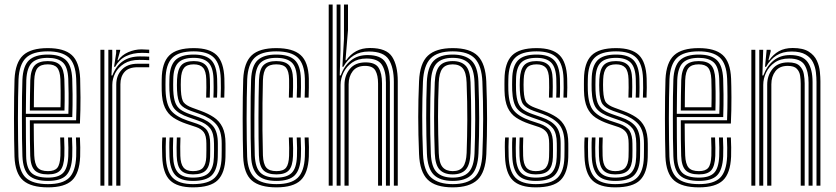

<svg xmlns="http://www.w3.org/2000/svg" viewBox="-20 -820 3692 848"><path d="M192 7.5Q117.2 7.5 82.1 -23.1Q47 -53.8 44 -127.8Q43 -160.2 42.4 -204.4Q41.8 -248.5 41.8 -296.8Q41.8 -345 42.4 -390.4Q43 -435.8 44.2 -470.5Q47.8 -544 82.1 -575.8Q116.5 -607.5 191 -607.5Q262.8 -607.5 296.8 -577.1Q330.8 -546.8 334 -473.2Q335.2 -443.2 335.5 -389.4Q335.8 -335.5 333 -274.5H129Q129.2 -195.8 131.2 -134Q132.8 -96 146 -80.1Q159.2 -64.2 192 -64.2Q221.2 -64.2 233.1 -78.8Q245 -93.2 246.8 -132Q248 -162.8 245.8 -212.8H263.2Q265.5 -162.5 264.2 -131.2Q262.2 -85.5 246.1 -67.6Q230 -49.8 192 -49.8Q150.5 -49.8 132.8 -68.4Q115 -87 113.5 -132.2Q112.5 -161.2 112.1 -205.5Q111.8 -249.8 111.8 -288.8H316.2Q318.2 -343.8 318 -393.6Q317.8 -443.5 316.5 -472.8Q313.5 -540.2 283 -566.8Q252.5 -593.2 191 -593.2Q124.2 -593.2 94.5 -564.1Q64.8 -535 61.8 -469.5Q60.5 -434 59.9 -388.9Q59.2 -343.8 59.2 -296.1Q59.2 -248.5 59.9 -205Q60.5 -161.5 61.5 -129.2Q64.2 -62.5 94.6 -34.6Q125 -6.8 192 -6.8Q256.8 -6.8 285.1 -34.5Q313.5 -62.2 316.5 -128.8Q317.2 -145.2 316.9 -167.6Q316.5 -190 315.5 -212.8H333Q334 -192.2 334.4 -169.4Q334.8 -146.5 334 -128Q330.8 -54.5 298.1 -23.5Q265.5 7.5 192 7.5ZM192 -21Q133.8 -21 107.6 -45.5Q81.5 -70 79 -130Q77.8 -163.8 77.2 -208.5Q76.8 -253.2 76.8 -301Q76.8 -348.8 77.2 -392.5Q77.8 -436.2 79 -468.2Q81.8 -529 108.2 -554Q134.8 -579 191 -579Q244 -579 270.1 -555.6Q296.2 -532.2 299 -472.2Q300 -448.2 300.5 -403.1Q301 -358 299.2 -303H94.2Q94.2 -253 94.5 -214.1Q94.8 -175.2 95.5 -131.2Q96.2 -79.5 117.9 -57.5Q139.5 -35.5 192 -35.5Q237.5 -35.5 258.2 -55.8Q279 -76 281.5 -129.8Q283 -163 280.5 -212.8H298Q299.2 -190 299.5 -168.4Q299.8 -146.8 299 -129.2Q296.2 -69.8 272.1 -45.4Q248 -21 192 -21ZM94.2 -317.5H282Q283.5 -365.5 283 -407.4Q282.5 -449.2 281.5 -471.8Q279.2 -524.8 257.1 -544.6Q235 -564.5 191 -564.5Q143.5 -564.5 121.1 -542.9Q98.8 -521.2 96.2 -467.2Q95.5 -443.8 95 -402.1Q94.5 -360.5 94.2 -317.5ZM111.8 -331.8Q112 -361.8 112.4 -397.6Q112.8 -433.5 113.8 -466.2Q115.8 -512.5 133.6 -531.4Q151.5 -550.2 191 -550.2Q229 -550.2 245.6 -532.1Q262.2 -514 264.2 -470.2Q265 -452.8 265.5 -415.4Q266 -378 264.8 -331.8ZM129.5 -346.2H247.2Q248.2 -386 247.8 -420.4Q247.2 -454.8 246.8 -469.8Q245 -506.8 232.2 -521.2Q219.5 -535.8 191 -535.8Q160 -535.8 146.4 -520.1Q132.8 -504.5 131.2 -465.5Q130.5 -439.5 130 -410.2Q129.5 -381 129.5 -346.2Z M483.8 -525 493 -585.5V-600H510.8V-595.8L498.8 -553.8H502Q517.5 -576.8 546.1 -589.4Q574.8 -602 605.2 -602Q618.5 -602 639 -600.5V-585.2Q623.2 -586.5 606.5 -586.5Q567 -586.5 537 -572.1Q507 -557.8 488.5 -525ZM458.5 0V-600H475.8L476 -558L472.2 -486.8H476.5Q508.2 -570.8 598 -570.8Q609 -570.8 620.8 -570.5Q632.5 -570.2 639 -569.8V-554.2Q631.8 -554.8 619.2 -555.1Q606.8 -555.5 595 -555.5Q554.8 -555.5 528.4 -539Q502 -522.5 489 -497.1Q476 -471.8 476 -445V0ZM423.5 0V-600H441V0ZM493.5 0V-446.5Q493.5 -486.8 518.2 -512.6Q543 -538.5 587.8 -538.5H639V-523Q627.2 -523 613.6 -523Q600 -523 587.8 -523Q548.2 -523 530 -502.2Q511.8 -481.5 511.8 -447.8V0Z M832.2 -49.8Q796.2 -49.8 779.1 -68.1Q762 -86.5 760.5 -131Q760 -148 759.9 -169.4Q759.8 -190.8 761 -212.8H777Q776 -194 776 -172.5Q776 -151 776.5 -132Q777.5 -95.8 790.6 -80Q803.8 -64.2 832.2 -64.2Q864.2 -64.2 877 -79.6Q889.8 -95 891 -126.5Q891.8 -142.5 891.6 -155.9Q891.5 -169.2 891.5 -185.8Q891.5 -221 879.9 -236.2Q868.2 -251.5 846 -259L803.2 -273.2Q769.8 -284.5 745.6 -300.5Q721.5 -316.5 708.4 -344.6Q695.2 -372.8 694.2 -420.2Q693.8 -436.5 694 -448.5Q694.2 -460.5 694.2 -470Q695 -542.8 727.5 -575.1Q760 -607.5 835.8 -607.5Q905.5 -607.5 937 -576.5Q968.5 -545.5 971 -473.8Q971.8 -455.8 971.6 -432.9Q971.5 -410 970.5 -388.8H954.5Q955.5 -408.2 955.6 -431.1Q955.8 -454 955 -472.8Q952.8 -537.2 925 -565.2Q897.2 -593.2 835.8 -593.2Q769 -593.2 740.5 -564.2Q712 -535.2 711.2 -470Q711 -456.5 710.9 -446Q710.8 -435.5 711.2 -420.2Q713.5 -357.5 736.1 -330.9Q758.8 -304.2 808.2 -287.5L850.2 -273.5Q883.2 -262 895.8 -242.1Q908.2 -222.2 908.2 -185.8Q908.2 -171.5 908.4 -157.4Q908.5 -143.2 908 -126.2Q906.8 -86.8 889.8 -68.2Q872.8 -49.8 832.2 -49.8ZM832.2 -21Q777.5 -21 754 -46.9Q730.5 -72.8 728.5 -129.5Q728 -148.5 727.8 -169.1Q727.5 -189.8 729 -212.8H745Q743.8 -189.5 743.9 -167.8Q744 -146 744.5 -130Q746.2 -79.5 766.6 -57.5Q787 -35.5 832.2 -35.5Q882.8 -35.5 903.1 -57.6Q923.5 -79.8 924.8 -126.2Q925.5 -142.8 925.4 -156Q925.2 -169.2 925.2 -185.8Q925.2 -231 908.1 -253.1Q891 -275.2 854.5 -287.5L813.5 -301.8Q768 -317.2 749.2 -340.9Q730.5 -364.5 728.2 -420.5Q727.5 -435.5 727.8 -446.2Q728 -457 728.2 -469.8Q729 -527.2 753.4 -553.1Q777.8 -579 835.8 -579Q889.2 -579 913.1 -554.2Q937 -529.5 939 -472.2Q939.5 -455.2 939.6 -435Q939.8 -414.8 938.5 -388.8H922.5Q923.8 -415.5 923.6 -435.5Q923.5 -455.5 923 -472.2Q921.2 -523 900.1 -543.8Q879 -564.5 835.8 -564.5Q787.2 -564.5 766.5 -542.1Q745.8 -519.8 745.2 -469.8Q745 -456.2 744.8 -445.9Q744.5 -435.5 745.2 -420.5Q746.8 -385.8 754.4 -366.2Q762 -346.8 777.5 -335.8Q793 -324.8 818.2 -316L858.8 -301.8Q901.5 -287 921.9 -261.9Q942.2 -236.8 942.2 -185.8Q942.2 -169.2 942.2 -155.6Q942.2 -142 941.8 -126Q940.2 -71.5 915.8 -46.2Q891.2 -21 832.2 -21ZM832.2 7.5Q762.5 7.5 730.8 -23.8Q699 -55 696.5 -128Q695.8 -148.5 695.6 -170.8Q695.5 -193 697 -212.8H713Q711.8 -194.2 711.8 -171.1Q711.8 -148 712.5 -128.8Q714.8 -63.5 742.6 -35.1Q770.5 -6.8 832.2 -6.8Q899.8 -6.8 928.5 -35Q957.2 -63.2 958.8 -126Q959.2 -142 959.2 -155.6Q959.2 -169.2 959.2 -185.8Q959.2 -242.8 934.9 -271Q910.5 -299.2 863 -316.2L823.2 -330.2Q788.5 -342.8 776.4 -359.8Q764.2 -376.8 762 -420.5Q760.8 -442.5 762 -469.8Q764.2 -512.8 780.6 -531.5Q797 -550.2 835.8 -550.2Q871 -550.2 888.4 -532.5Q905.8 -514.8 907 -470.5Q907.5 -457.5 907.5 -435.8Q907.5 -414 906.5 -388.8H890.5Q891.5 -413 891.5 -433.5Q891.5 -454 891 -469.8Q890 -505.8 876.9 -520.8Q863.8 -535.8 835.8 -535.8Q806 -535.8 793.2 -520.4Q780.5 -505 779 -469.8Q778.5 -456.2 778.4 -445.6Q778.2 -435 779 -420.5Q781 -380 792 -366.9Q803 -353.8 828.2 -344.5L867.2 -330.2Q899.5 -318.5 924.1 -302.2Q948.8 -286 962.4 -258.4Q976 -230.8 976 -185.8Q976 -169 976.1 -155.5Q976.2 -142 975.8 -125.8Q974 -56.8 942 -24.6Q910 7.5 832.2 7.5Z M1201 7.5Q1127.2 7.5 1092.1 -23Q1057 -53.5 1054 -127.8Q1053 -160.2 1052.4 -204.4Q1051.8 -248.5 1051.8 -296.8Q1051.8 -345 1052.4 -390.4Q1053 -435.8 1054.2 -470.5Q1057.8 -544 1091.8 -575.8Q1125.8 -607.5 1200 -607.5Q1273.2 -607.5 1307.5 -577.1Q1341.8 -546.8 1344 -473.8Q1344.2 -456 1344.1 -432.9Q1344 -409.8 1343 -388.8H1325.5Q1327.5 -430.8 1326.5 -473Q1324.5 -537.5 1295.2 -565.4Q1266 -593.2 1200 -593.2Q1133.8 -593.2 1104.2 -564.4Q1074.8 -535.5 1071.8 -469.5Q1070.5 -434 1069.9 -388.9Q1069.2 -343.8 1069.2 -296.2Q1069.2 -248.8 1069.9 -205.2Q1070.5 -161.8 1071.5 -129.2Q1074 -64 1104.5 -35.4Q1135 -6.8 1201 -6.8Q1266 -6.8 1294.9 -34.8Q1323.8 -62.8 1326.5 -128.5Q1327.2 -147 1327.1 -166.1Q1327 -185.2 1325.5 -212.8H1343Q1344.2 -190 1344.5 -170.5Q1344.8 -151 1344 -128Q1341 -55.5 1308.1 -24Q1275.2 7.5 1201 7.5ZM1201 -21Q1143.8 -21 1117.4 -47.1Q1091 -73.2 1089 -130Q1087.8 -164 1087.2 -208.6Q1086.8 -253.2 1086.8 -301Q1086.8 -348.8 1087.2 -392.6Q1087.8 -436.5 1089 -468.5Q1091.8 -530.2 1118.4 -554.6Q1145 -579 1200 -579Q1256 -579 1281.6 -554.9Q1307.2 -530.8 1309 -472.5Q1309.5 -455.2 1309.4 -433.8Q1309.2 -412.2 1308 -388.8H1290.5Q1291.8 -413 1291.9 -434.8Q1292 -456.5 1291.5 -472Q1290.2 -524.2 1268.1 -544.4Q1246 -564.5 1200 -564.5Q1154.5 -564.5 1131.6 -543.8Q1108.8 -523 1106.2 -467.2Q1105.5 -442.5 1104.8 -401.8Q1104 -361 1103.6 -313.1Q1103.2 -265.2 1103.6 -218.2Q1104 -171.2 1105.2 -133.8Q1107.8 -78.5 1130.4 -57Q1153 -35.5 1201 -35.5Q1246.8 -35.5 1268.1 -56.1Q1289.5 -76.8 1291.5 -129.2Q1292.2 -146.5 1292.1 -165.4Q1292 -184.2 1290.5 -212.8H1308Q1309.5 -182.8 1309.6 -164.6Q1309.8 -146.5 1309 -129Q1306.2 -70.5 1281.9 -45.8Q1257.5 -21 1201 -21ZM1201 -49.8Q1161.5 -49.8 1143.2 -68.2Q1125 -86.8 1123.5 -134.2Q1122.5 -167 1122 -210Q1121.5 -253 1121.6 -299.2Q1121.8 -345.5 1122.2 -389Q1122.8 -432.5 1123.8 -466.2Q1125.8 -514.8 1144.1 -532.5Q1162.5 -550.2 1200 -550.2Q1239 -550.2 1256.1 -532.4Q1273.2 -514.5 1274.2 -470.5Q1274.5 -455.5 1274.4 -435.4Q1274.2 -415.2 1273 -388.8H1255.8Q1256.8 -414.8 1256.9 -435.1Q1257 -455.5 1256.8 -470Q1256 -505.8 1243.6 -520.8Q1231.2 -535.8 1200 -535.8Q1169.5 -535.8 1156.1 -520.5Q1142.8 -505.2 1141.2 -465.5Q1140 -424.2 1139.4 -365.2Q1138.8 -306.2 1139.2 -244.6Q1139.8 -183 1141.2 -134.2Q1142.8 -95.8 1156 -80Q1169.2 -64.2 1201 -64.2Q1231.8 -64.2 1243.6 -79.5Q1255.5 -94.8 1256.8 -131.5Q1257.2 -149 1257.2 -166.1Q1257.2 -183.2 1255.8 -212.8H1273Q1274.5 -185.5 1274.6 -165.8Q1274.8 -146 1274.2 -131.2Q1272.5 -86.2 1256 -68Q1239.5 -49.8 1201 -49.8Z M1719.5 0V-458Q1719.5 -521.8 1697 -557.1Q1674.5 -592.5 1609.2 -592.5Q1570.2 -592.5 1542.6 -575.1Q1515 -557.8 1496.5 -525H1492.2L1499.2 -648.8V-800H1517V-687L1506 -553.8H1509.2Q1527.2 -579.8 1553 -593.9Q1578.8 -608 1614.2 -608Q1687 -608 1711.9 -569.2Q1736.8 -530.5 1736.8 -461.2V0ZM1431.8 0V-800H1449.2V0ZM1466.8 0V-800H1483.8V-599.8L1480.5 -486.8H1484.8Q1500.2 -529.2 1530.2 -553.2Q1560.2 -577.2 1604.5 -576.8Q1662.8 -576.5 1682.4 -544.6Q1702 -512.8 1702 -457V0H1684.5V-455Q1684.5 -506.2 1666.6 -533.9Q1648.8 -561.5 1598.5 -561.5Q1560.8 -561.5 1535.4 -543.9Q1510 -526.2 1497.1 -499.5Q1484.2 -472.8 1484.2 -445V0ZM1501.5 0V-446.5Q1501.5 -486.2 1525 -515.4Q1548.5 -544.5 1594.8 -544.5Q1637.8 -544.5 1652.5 -520.1Q1667.2 -495.8 1667.2 -451.8V0H1649.8V-450.8Q1649.8 -487.5 1638.1 -508.2Q1626.5 -529 1592.2 -529Q1556 -529 1537.9 -505.6Q1519.8 -482.2 1519.8 -447.8V0Z M1979.5 7.5Q1903.2 7.5 1868.6 -26.9Q1834 -61.2 1830.8 -139.5Q1827.2 -226.8 1827.2 -303.5Q1827.2 -380.2 1830.8 -461.2Q1834.2 -540.8 1869.8 -574.1Q1905.2 -607.5 1979.5 -607.5Q2056.2 -607.5 2090.4 -572.9Q2124.5 -538.2 2127.8 -460.2Q2131.2 -372.8 2131.2 -296Q2131.2 -219.2 2128 -139Q2124.2 -59 2088.8 -25.8Q2053.2 7.5 1979.5 7.5ZM1979.5 -6.8Q2043.8 -6.8 2075.5 -36.6Q2107.2 -66.5 2110.5 -139.5Q2113.8 -219.5 2113.9 -294.5Q2114 -369.5 2110.5 -459.5Q2107.5 -528.8 2077.9 -561Q2048.2 -593.2 1979.5 -593.2Q1912.5 -593.2 1881.9 -562.1Q1851.2 -531 1848 -458.5Q1845 -386.8 1844.8 -308.9Q1844.5 -231 1848.2 -139.2Q1851.2 -65 1884 -35.9Q1916.8 -6.8 1979.5 -6.8ZM1979.5 -21Q1922.5 -21 1895.4 -48.6Q1868.2 -76.2 1865.5 -142.2Q1862.5 -217.5 1862.4 -298.6Q1862.2 -379.8 1865.2 -457.8Q1868.2 -523.2 1895.1 -551.1Q1922 -579 1979.5 -579Q2034.2 -579 2062.2 -552.6Q2090.2 -526.2 2093 -460.2Q2096.2 -375 2096.4 -297.9Q2096.5 -220.8 2093.2 -142.5Q2090.2 -76.2 2063.2 -48.6Q2036.2 -21 1979.5 -21ZM1979.5 -35.5Q2027.2 -35.5 2050.2 -59.8Q2073.2 -84 2075.8 -143Q2078.5 -210.2 2078.8 -289.9Q2079 -369.5 2075.8 -457Q2073.5 -516.8 2050 -540.6Q2026.5 -564.5 1979.5 -564.5Q1931.5 -564.5 1908.5 -540.2Q1885.5 -516 1882.8 -457.2Q1880.2 -389.8 1879.9 -310.2Q1879.5 -230.8 1882.8 -142.5Q1885.2 -82.5 1909.1 -59Q1933 -35.5 1979.5 -35.5ZM1979.5 -49.8Q1941.8 -49.8 1922 -70.4Q1902.2 -91 1900.2 -143.2Q1894.2 -301 1900.2 -456.2Q1902.5 -506.8 1921.1 -528.5Q1939.8 -550.2 1979.5 -550.2Q2016.8 -550.2 2036.5 -529.9Q2056.2 -509.5 2058.2 -456.8Q2064.2 -293.2 2058.2 -143.8Q2056.2 -92.5 2037.2 -71.1Q2018.2 -49.8 1979.5 -49.8ZM1979.5 -64.2Q2010.8 -64.2 2025 -83.2Q2039.2 -102.2 2041 -144.8Q2043.5 -214.8 2043.9 -291.1Q2044.2 -367.5 2040.8 -456Q2039.2 -499.8 2024.2 -517.8Q2009.2 -535.8 1979.5 -535.8Q1947.8 -535.8 1933.6 -516.6Q1919.5 -497.5 1917.8 -455.5Q1914.5 -378 1914.6 -304.5Q1914.8 -231 1917.8 -143.8Q1919.5 -99.5 1934.8 -81.9Q1950 -64.2 1979.5 -64.2Z M2346.2 -49.8Q2310.2 -49.8 2293.1 -68.1Q2276 -86.5 2274.5 -131Q2274 -148 2273.9 -169.4Q2273.8 -190.8 2275 -212.8H2291Q2290 -194 2290 -172.5Q2290 -151 2290.5 -132Q2291.5 -95.8 2304.6 -80Q2317.8 -64.2 2346.2 -64.2Q2378.2 -64.2 2391 -79.6Q2403.8 -95 2405 -126.5Q2405.8 -142.5 2405.6 -155.9Q2405.5 -169.2 2405.5 -185.8Q2405.5 -221 2393.9 -236.2Q2382.2 -251.5 2360 -259L2317.2 -273.2Q2283.8 -284.5 2259.6 -300.5Q2235.5 -316.5 2222.4 -344.6Q2209.2 -372.8 2208.2 -420.2Q2207.8 -436.5 2208 -448.5Q2208.2 -460.5 2208.2 -470Q2209 -542.8 2241.5 -575.1Q2274 -607.5 2349.8 -607.5Q2419.5 -607.5 2451 -576.5Q2482.5 -545.5 2485 -473.8Q2485.8 -455.8 2485.6 -432.9Q2485.5 -410 2484.5 -388.8H2468.5Q2469.5 -408.2 2469.6 -431.1Q2469.8 -454 2469 -472.8Q2466.8 -537.2 2439 -565.2Q2411.2 -593.2 2349.8 -593.2Q2283 -593.2 2254.5 -564.2Q2226 -535.2 2225.2 -470Q2225 -456.5 2224.9 -446Q2224.8 -435.5 2225.2 -420.2Q2227.5 -357.5 2250.1 -330.9Q2272.8 -304.2 2322.2 -287.5L2364.2 -273.5Q2397.2 -262 2409.8 -242.1Q2422.2 -222.2 2422.2 -185.8Q2422.2 -171.5 2422.4 -157.4Q2422.5 -143.2 2422 -126.2Q2420.8 -86.8 2403.8 -68.2Q2386.8 -49.8 2346.2 -49.8ZM2346.2 -21Q2291.5 -21 2268 -46.9Q2244.5 -72.8 2242.5 -129.5Q2242 -148.5 2241.8 -169.1Q2241.5 -189.8 2243 -212.8H2259Q2257.8 -189.5 2257.9 -167.8Q2258 -146 2258.5 -130Q2260.2 -79.5 2280.6 -57.5Q2301 -35.5 2346.2 -35.5Q2396.8 -35.5 2417.1 -57.6Q2437.5 -79.8 2438.8 -126.2Q2439.5 -142.8 2439.4 -156Q2439.2 -169.2 2439.2 -185.8Q2439.2 -231 2422.1 -253.1Q2405 -275.2 2368.5 -287.5L2327.5 -301.8Q2282 -317.2 2263.2 -340.9Q2244.5 -364.5 2242.2 -420.5Q2241.5 -435.5 2241.8 -446.2Q2242 -457 2242.2 -469.8Q2243 -527.2 2267.4 -553.1Q2291.8 -579 2349.8 -579Q2403.2 -579 2427.1 -554.2Q2451 -529.5 2453 -472.2Q2453.5 -455.2 2453.6 -435Q2453.8 -414.8 2452.5 -388.8H2436.5Q2437.8 -415.5 2437.6 -435.5Q2437.5 -455.5 2437 -472.2Q2435.2 -523 2414.1 -543.8Q2393 -564.5 2349.8 -564.5Q2301.2 -564.5 2280.5 -542.1Q2259.8 -519.8 2259.2 -469.8Q2259 -456.2 2258.8 -445.9Q2258.5 -435.5 2259.2 -420.5Q2260.8 -385.8 2268.4 -366.2Q2276 -346.8 2291.5 -335.8Q2307 -324.8 2332.2 -316L2372.8 -301.8Q2415.5 -287 2435.9 -261.9Q2456.2 -236.8 2456.2 -185.8Q2456.2 -169.2 2456.2 -155.6Q2456.2 -142 2455.8 -126Q2454.2 -71.5 2429.8 -46.2Q2405.2 -21 2346.2 -21ZM2346.2 7.5Q2276.5 7.5 2244.8 -23.8Q2213 -55 2210.5 -128Q2209.8 -148.5 2209.6 -170.8Q2209.5 -193 2211 -212.8H2227Q2225.8 -194.2 2225.8 -171.1Q2225.8 -148 2226.5 -128.8Q2228.8 -63.5 2256.6 -35.1Q2284.5 -6.8 2346.2 -6.8Q2413.8 -6.8 2442.5 -35Q2471.2 -63.2 2472.8 -126Q2473.2 -142 2473.2 -155.6Q2473.2 -169.2 2473.2 -185.8Q2473.2 -242.8 2448.9 -271Q2424.5 -299.2 2377 -316.2L2337.2 -330.2Q2302.5 -342.8 2290.4 -359.8Q2278.2 -376.8 2276 -420.5Q2274.8 -442.5 2276 -469.8Q2278.2 -512.8 2294.6 -531.5Q2311 -550.2 2349.8 -550.2Q2385 -550.2 2402.4 -532.5Q2419.8 -514.8 2421 -470.5Q2421.5 -457.5 2421.5 -435.8Q2421.5 -414 2420.5 -388.8H2404.5Q2405.5 -413 2405.5 -433.5Q2405.5 -454 2405 -469.8Q2404 -505.8 2390.9 -520.8Q2377.8 -535.8 2349.8 -535.8Q2320 -535.8 2307.2 -520.4Q2294.5 -505 2293 -469.8Q2292.5 -456.2 2292.4 -445.6Q2292.2 -435 2293 -420.5Q2295 -380 2306 -366.9Q2317 -353.8 2342.2 -344.5L2381.2 -330.2Q2413.5 -318.5 2438.1 -302.2Q2462.8 -286 2476.4 -258.4Q2490 -230.8 2490 -185.8Q2490 -169 2490.1 -155.5Q2490.2 -142 2489.8 -125.8Q2488 -56.8 2456 -24.6Q2424 7.5 2346.2 7.5Z M2697.2 -49.8Q2661.2 -49.8 2644.1 -68.1Q2627 -86.5 2625.5 -131Q2625 -148 2624.9 -169.4Q2624.8 -190.8 2626 -212.8H2642Q2641 -194 2641 -172.5Q2641 -151 2641.5 -132Q2642.5 -95.8 2655.6 -80Q2668.8 -64.2 2697.2 -64.2Q2729.2 -64.2 2742 -79.6Q2754.8 -95 2756 -126.5Q2756.8 -142.5 2756.6 -155.9Q2756.5 -169.2 2756.5 -185.8Q2756.5 -221 2744.9 -236.2Q2733.2 -251.5 2711 -259L2668.2 -273.2Q2634.8 -284.5 2610.6 -300.5Q2586.5 -316.5 2573.4 -344.6Q2560.2 -372.8 2559.2 -420.2Q2558.8 -436.5 2559 -448.5Q2559.2 -460.5 2559.2 -470Q2560 -542.8 2592.5 -575.1Q2625 -607.5 2700.8 -607.5Q2770.5 -607.5 2802 -576.5Q2833.5 -545.5 2836 -473.8Q2836.8 -455.8 2836.6 -432.9Q2836.5 -410 2835.5 -388.8H2819.5Q2820.5 -408.2 2820.6 -431.1Q2820.8 -454 2820 -472.8Q2817.8 -537.2 2790 -565.2Q2762.2 -593.2 2700.8 -593.2Q2634 -593.2 2605.5 -564.2Q2577 -535.2 2576.2 -470Q2576 -456.5 2575.9 -446Q2575.8 -435.5 2576.2 -420.2Q2578.5 -357.5 2601.1 -330.9Q2623.8 -304.2 2673.2 -287.5L2715.2 -273.5Q2748.2 -262 2760.8 -242.1Q2773.2 -222.2 2773.2 -185.8Q2773.2 -171.5 2773.4 -157.4Q2773.5 -143.2 2773 -126.2Q2771.8 -86.8 2754.8 -68.2Q2737.8 -49.8 2697.2 -49.8ZM2697.2 -21Q2642.5 -21 2619 -46.9Q2595.5 -72.8 2593.5 -129.5Q2593 -148.5 2592.8 -169.1Q2592.5 -189.8 2594 -212.8H2610Q2608.8 -189.5 2608.9 -167.8Q2609 -146 2609.5 -130Q2611.2 -79.5 2631.6 -57.5Q2652 -35.5 2697.2 -35.5Q2747.8 -35.5 2768.1 -57.6Q2788.5 -79.8 2789.8 -126.2Q2790.5 -142.8 2790.4 -156Q2790.2 -169.2 2790.2 -185.8Q2790.2 -231 2773.1 -253.1Q2756 -275.2 2719.5 -287.5L2678.5 -301.8Q2633 -317.2 2614.2 -340.9Q2595.5 -364.5 2593.2 -420.5Q2592.5 -435.5 2592.8 -446.2Q2593 -457 2593.2 -469.8Q2594 -527.2 2618.4 -553.1Q2642.8 -579 2700.8 -579Q2754.2 -579 2778.1 -554.2Q2802 -529.5 2804 -472.2Q2804.5 -455.2 2804.6 -435Q2804.8 -414.8 2803.5 -388.8H2787.5Q2788.8 -415.5 2788.6 -435.5Q2788.5 -455.5 2788 -472.2Q2786.2 -523 2765.1 -543.8Q2744 -564.5 2700.8 -564.5Q2652.2 -564.5 2631.5 -542.1Q2610.8 -519.8 2610.2 -469.8Q2610 -456.2 2609.8 -445.9Q2609.5 -435.5 2610.2 -420.5Q2611.8 -385.8 2619.4 -366.2Q2627 -346.8 2642.5 -335.8Q2658 -324.8 2683.2 -316L2723.8 -301.8Q2766.5 -287 2786.9 -261.9Q2807.2 -236.8 2807.2 -185.8Q2807.2 -169.2 2807.2 -155.6Q2807.2 -142 2806.8 -126Q2805.2 -71.5 2780.8 -46.2Q2756.2 -21 2697.2 -21ZM2697.2 7.5Q2627.5 7.5 2595.8 -23.8Q2564 -55 2561.5 -128Q2560.8 -148.5 2560.6 -170.8Q2560.5 -193 2562 -212.8H2578Q2576.8 -194.2 2576.8 -171.1Q2576.8 -148 2577.5 -128.8Q2579.8 -63.5 2607.6 -35.1Q2635.5 -6.8 2697.2 -6.8Q2764.8 -6.8 2793.5 -35Q2822.2 -63.2 2823.8 -126Q2824.2 -142 2824.2 -155.6Q2824.2 -169.2 2824.2 -185.8Q2824.2 -242.8 2799.9 -271Q2775.5 -299.2 2728 -316.2L2688.2 -330.2Q2653.5 -342.8 2641.4 -359.8Q2629.2 -376.8 2627 -420.5Q2625.8 -442.5 2627 -469.8Q2629.2 -512.8 2645.6 -531.5Q2662 -550.2 2700.8 -550.2Q2736 -550.2 2753.4 -532.5Q2770.8 -514.8 2772 -470.5Q2772.5 -457.5 2772.5 -435.8Q2772.5 -414 2771.5 -388.8H2755.5Q2756.5 -413 2756.5 -433.5Q2756.5 -454 2756 -469.8Q2755 -505.8 2741.9 -520.8Q2728.8 -535.8 2700.8 -535.8Q2671 -535.8 2658.2 -520.4Q2645.5 -505 2644 -469.8Q2643.5 -456.2 2643.4 -445.6Q2643.2 -435 2644 -420.5Q2646 -380 2657 -366.9Q2668 -353.8 2693.2 -344.5L2732.2 -330.2Q2764.5 -318.5 2789.1 -302.2Q2813.8 -286 2827.4 -258.4Q2841 -230.8 2841 -185.8Q2841 -169 2841.1 -155.5Q2841.2 -142 2840.8 -125.8Q2839 -56.8 2807 -24.6Q2775 7.5 2697.2 7.5Z M3067 7.5Q2992.2 7.5 2957.1 -23.1Q2922 -53.8 2919 -127.8Q2918 -160.2 2917.4 -204.4Q2916.8 -248.5 2916.8 -296.8Q2916.8 -345 2917.4 -390.4Q2918 -435.8 2919.2 -470.5Q2922.8 -544 2957.1 -575.8Q2991.5 -607.5 3066 -607.5Q3137.8 -607.5 3171.8 -577.1Q3205.8 -546.8 3209 -473.2Q3210.2 -443.2 3210.5 -389.4Q3210.8 -335.5 3208 -274.5H3004Q3004.2 -195.8 3006.2 -134Q3007.8 -96 3021 -80.1Q3034.2 -64.2 3067 -64.2Q3096.2 -64.2 3108.1 -78.8Q3120 -93.2 3121.8 -132Q3123 -162.8 3120.8 -212.8H3138.2Q3140.5 -162.5 3139.2 -131.2Q3137.2 -85.5 3121.1 -67.6Q3105 -49.8 3067 -49.8Q3025.5 -49.8 3007.8 -68.4Q2990 -87 2988.5 -132.2Q2987.5 -161.2 2987.1 -205.5Q2986.8 -249.8 2986.8 -288.8H3191.2Q3193.2 -343.8 3193 -393.6Q3192.8 -443.5 3191.5 -472.8Q3188.5 -540.2 3158 -566.8Q3127.5 -593.2 3066 -593.2Q2999.2 -593.2 2969.5 -564.1Q2939.8 -535 2936.8 -469.5Q2935.5 -434 2934.9 -388.9Q2934.2 -343.8 2934.2 -296.1Q2934.2 -248.5 2934.9 -205Q2935.5 -161.5 2936.5 -129.2Q2939.2 -62.5 2969.6 -34.6Q3000 -6.8 3067 -6.8Q3131.8 -6.8 3160.1 -34.5Q3188.5 -62.2 3191.5 -128.8Q3192.2 -145.2 3191.9 -167.6Q3191.5 -190 3190.5 -212.8H3208Q3209 -192.2 3209.4 -169.4Q3209.8 -146.5 3209 -128Q3205.8 -54.5 3173.1 -23.5Q3140.5 7.5 3067 7.5ZM3067 -21Q3008.8 -21 2982.6 -45.5Q2956.5 -70 2954 -130Q2952.8 -163.8 2952.2 -208.5Q2951.8 -253.2 2951.8 -301Q2951.8 -348.8 2952.2 -392.5Q2952.8 -436.2 2954 -468.2Q2956.8 -529 2983.2 -554Q3009.8 -579 3066 -579Q3119 -579 3145.1 -555.6Q3171.2 -532.2 3174 -472.2Q3175 -448.2 3175.5 -403.1Q3176 -358 3174.2 -303H2969.2Q2969.2 -253 2969.5 -214.1Q2969.8 -175.2 2970.5 -131.2Q2971.2 -79.5 2992.9 -57.5Q3014.5 -35.5 3067 -35.5Q3112.5 -35.5 3133.2 -55.8Q3154 -76 3156.5 -129.8Q3158 -163 3155.5 -212.8H3173Q3174.2 -190 3174.5 -168.4Q3174.8 -146.8 3174 -129.2Q3171.2 -69.8 3147.1 -45.4Q3123 -21 3067 -21ZM2969.2 -317.5H3157Q3158.5 -365.5 3158 -407.4Q3157.5 -449.2 3156.5 -471.8Q3154.2 -524.8 3132.1 -544.6Q3110 -564.5 3066 -564.5Q3018.5 -564.5 2996.1 -542.9Q2973.8 -521.2 2971.2 -467.2Q2970.5 -443.8 2970 -402.1Q2969.5 -360.5 2969.2 -317.5ZM2986.8 -331.8Q2987 -361.8 2987.4 -397.6Q2987.8 -433.5 2988.8 -466.2Q2990.8 -512.5 3008.6 -531.4Q3026.5 -550.2 3066 -550.2Q3104 -550.2 3120.6 -532.1Q3137.2 -514 3139.2 -470.2Q3140 -452.8 3140.5 -415.4Q3141 -378 3139.8 -331.8ZM3004.5 -346.2H3122.2Q3123.2 -386 3122.8 -420.4Q3122.2 -454.8 3121.8 -469.8Q3120 -506.8 3107.2 -521.2Q3094.5 -535.8 3066 -535.8Q3035 -535.8 3021.4 -520.1Q3007.8 -504.5 3006.2 -465.5Q3005.5 -439.5 3005 -410.2Q3004.5 -381 3004.5 -346.2Z M3586.2 0V-458Q3586.2 -477.5 3583.6 -500.6Q3581 -523.8 3570.8 -544.8Q3560.5 -565.8 3538 -579.1Q3515.5 -592.5 3476 -592.5Q3437 -592.5 3409.5 -575.1Q3382 -557.8 3363.5 -525H3358.8L3366 -600H3383.5L3383.8 -593L3373.8 -553.8H3377Q3395 -579.8 3420.2 -593.9Q3445.5 -608 3481 -608Q3526.8 -608 3551.9 -592Q3577 -576 3587.9 -552Q3598.8 -528 3601.1 -503.2Q3603.5 -478.5 3603.5 -461.2V0ZM3298.5 0V-600H3316V0ZM3333.5 0V-600H3350.8L3347.2 -486.8H3351.5Q3366.8 -528.2 3396.8 -552.8Q3426.8 -577.2 3471.2 -576.8Q3525 -576.5 3546.9 -546Q3568.8 -515.5 3568.8 -457V0H3551.2V-455Q3551.2 -504 3533.6 -532.8Q3516 -561.5 3465.2 -561.5Q3427.2 -561.5 3401.9 -544Q3376.5 -526.5 3363.8 -499.8Q3351 -473 3351 -445V0ZM3368.5 0V-446.5Q3368.5 -486.2 3391.9 -515.4Q3415.2 -544.5 3461.5 -544.5Q3496 -544.5 3511.2 -529.5Q3526.5 -514.5 3530.2 -493Q3534 -471.5 3534 -451.8V0H3516.5V-450.8Q3516.5 -467.5 3513.9 -485.6Q3511.2 -503.8 3499.2 -516.4Q3487.2 -529 3459 -529Q3422.8 -529 3404.8 -505.6Q3386.8 -482.2 3386.8 -447.8V0Z"/></svg>

Font: Big Shoulders Inline Display SemiBold
Style: Regular
Weight: 600
Designer: Patric King
Foundry: XO Type Co
Version: Version 1.000